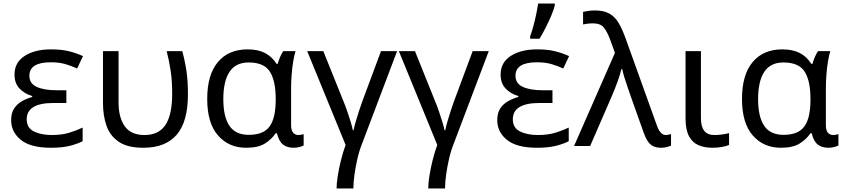

<svg xmlns="http://www.w3.org/2000/svg" viewBox="-20 -825 4773 1085"><path d="M355 -315V-243H282Q131 -243 131 -151Q131 -102 172 -82Q213 -62 273 -62Q329 -62 371.5 -75Q414 -88 447 -104V-27Q416 -11 373 -0.5Q330 10 268 10Q153 10 98 -34.5Q43 -79 43 -146Q43 -186 59.5 -211.5Q76 -237 103 -252.5Q130 -268 162 -277V-282Q117 -296 89.5 -325.5Q62 -355 62 -404Q62 -472 119.5 -509Q177 -546 268 -546Q326 -546 367.5 -536Q409 -526 449 -508L416 -438Q383 -453 348.5 -463Q314 -473 267 -473Q146 -473 146 -397Q146 -353 187.5 -334Q229 -315 299 -315Z M790 10Q701 10 651.5 -23.5Q602 -57 582 -114Q562 -171 562 -243V-536H650V-246Q650 -161 685 -111.5Q720 -62 797 -62Q877 -62 915 -119Q953 -176 953 -296Q953 -366 945 -421Q937 -476 922 -536H1010Q1026 -477 1034 -421.5Q1042 -366 1042 -292Q1042 -137 978.5 -63.5Q915 10 790 10Z M1371 10Q1273 10 1212 -59.5Q1151 -129 1151 -266Q1151 -402 1211 -474Q1271 -546 1379 -546Q1438 -546 1477.5 -525.5Q1517 -505 1543 -464H1549Q1554 -481 1562 -501Q1570 -521 1581 -536H1650Q1643 -514 1637 -478Q1631 -442 1628 -401.5Q1625 -361 1625 -326V-118Q1625 -87 1637 -74.5Q1649 -62 1666 -62Q1674 -62 1683 -64Q1692 -66 1696 -67V-3Q1689 1 1673 5.5Q1657 10 1640 10Q1603 10 1579.5 -8Q1556 -26 1545 -72H1538Q1515 -38 1477 -14Q1439 10 1371 10ZM1386 -63Q1469 -63 1503.5 -110.5Q1538 -158 1538 -261V-267Q1538 -367 1505.5 -419.5Q1473 -472 1385 -472Q1312 -472 1277 -419Q1242 -366 1242 -265Q1242 -165 1276.5 -114Q1311 -63 1386 -63Z M2224 -536 2026 -13Q2010 27 1999.5 73Q1989 119 1983 162.5Q1977 206 1977 240H1882Q1882 212 1888.5 170Q1895 128 1906.5 81.5Q1918 35 1933 -6L1716 -536H1807L1920 -255Q1931 -229 1942 -197Q1953 -165 1962 -135.5Q1971 -106 1974 -89H1978Q1981 -105 1989.5 -135Q1998 -165 2008.5 -197Q2019 -229 2027 -251L2133 -536Z M2742 -536 2544 -13Q2528 27 2517.5 73Q2507 119 2501 162.5Q2495 206 2495 240H2400Q2400 212 2406.5 170Q2413 128 2424.5 81.5Q2436 35 2451 -6L2234 -536H2325L2438 -255Q2449 -229 2460 -197Q2471 -165 2480 -135.5Q2489 -106 2492 -89H2496Q2499 -105 2507.5 -135Q2516 -165 2526.5 -197Q2537 -229 2545 -251L2651 -536Z M3102 -315V-243H3029Q2878 -243 2878 -151Q2878 -102 2919 -82Q2960 -62 3020 -62Q3076 -62 3118.5 -75Q3161 -88 3194 -104V-27Q3163 -11 3120 -0.5Q3077 10 3015 10Q2900 10 2845 -34.5Q2790 -79 2790 -146Q2790 -186 2806.5 -211.5Q2823 -237 2850 -252.5Q2877 -268 2909 -277V-282Q2864 -296 2836.5 -325.5Q2809 -355 2809 -404Q2809 -472 2866.5 -509Q2924 -546 3015 -546Q3073 -546 3114.5 -536Q3156 -526 3196 -508L3163 -438Q3130 -453 3095.5 -463Q3061 -473 3014 -473Q2893 -473 2893 -397Q2893 -353 2934.5 -334Q2976 -315 3046 -315ZM2976 -606V-620Q2985 -644 2994 -677Q3003 -710 3010 -744Q3017 -778 3021 -805H3115V-794Q3110 -772 3096 -738.5Q3082 -705 3064 -669.5Q3046 -634 3029 -606Z M3224 0 3455 -526 3428 -601Q3412 -644 3393 -668.5Q3374 -693 3331 -693Q3313 -693 3299.5 -691Q3286 -689 3275 -687V-758Q3289 -761 3306 -763.5Q3323 -766 3341 -766Q3392 -766 3424 -748Q3456 -730 3477.5 -692.5Q3499 -655 3519 -598L3692 -116Q3711 -62 3742 -62Q3750 -62 3758.5 -64Q3767 -66 3772 -67V-2Q3761 3 3746.5 6.5Q3732 10 3715 10Q3678 10 3656.5 -8.5Q3635 -27 3619 -71L3546 -276Q3538 -300 3527.5 -329.5Q3517 -359 3508.5 -387.5Q3500 -416 3496 -435H3492Q3483 -400 3468.5 -360Q3454 -320 3437 -281L3315 0Z M3941 -536V-158Q3941 -110 3959.5 -86Q3978 -62 4018 -62Q4040 -62 4063.5 -65.5Q4087 -69 4100 -73V-6Q4086 1 4059 5.5Q4032 10 4006 10Q3962 10 3927.5 -4.5Q3893 -19 3873.5 -55.5Q3854 -92 3854 -157V-536Z M4393 10Q4295 10 4234 -59.5Q4173 -129 4173 -266Q4173 -402 4233 -474Q4293 -546 4401 -546Q4460 -546 4499.5 -525.5Q4539 -505 4565 -464H4571Q4576 -481 4584 -501Q4592 -521 4603 -536H4672Q4665 -514 4659 -478Q4653 -442 4650 -401.5Q4647 -361 4647 -326V-118Q4647 -87 4659 -74.5Q4671 -62 4688 -62Q4696 -62 4705 -64Q4714 -66 4718 -67V-3Q4711 1 4695 5.5Q4679 10 4662 10Q4625 10 4601.5 -8Q4578 -26 4567 -72H4560Q4537 -38 4499 -14Q4461 10 4393 10ZM4408 -63Q4491 -63 4525.5 -110.5Q4560 -158 4560 -261V-267Q4560 -367 4527.5 -419.5Q4495 -472 4407 -472Q4334 -472 4299 -419Q4264 -366 4264 -265Q4264 -165 4298.5 -114Q4333 -63 4408 -63Z"/></svg>

Font: Noto IKEA Arabic
Style: Regular
Weight: 400
Designer: Monotype Design Team
Foundry: Monotype Imaging Inc.
Version: Version 1.200